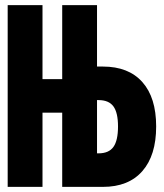

<svg xmlns="http://www.w3.org/2000/svg" viewBox="-20 -730 640 750"><path d="M10 0V-710H146V-421H223V-710H359V-470H382Q482 -470 536 -409.5Q590 -349 590 -236Q590 -123 536 -61.5Q482 0 382 0H223V-290H146V0ZM359 -131H365Q405 -131 423 -156Q441 -181 441 -236Q441 -290 423 -314.5Q405 -339 365 -339H359Z"/></svg>

Font: Geist Mono UltraBlack
Style: Regular
Weight: 900
Monospace: yes
Designer: Basement.studio, Andrés Briganti, Mateo Zaragoza
Foundry: Basement.studio, Vercel, Andrés Briganti, Guido Ferreyra, Mateo Zaragoza
Version: Version 1.400; ttfautohint (v1.8.4.7-5d5b)